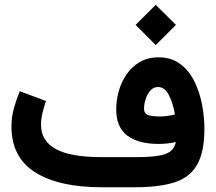

<svg xmlns="http://www.w3.org/2000/svg" viewBox="-20 -789 910 809"><path d="M551.3 -684.1 636.2 -768.6 721.2 -684.1 636.2 -599.1ZM720.7 -190.4Q685.5 -182.6 648.4 -182.6Q564 -182.6 516.8 -217.3Q469.7 -252 469.7 -329.1Q469.7 -365.7 480.2 -404.1Q490.7 -442.4 512.7 -474.9Q534.7 -507.3 568.4 -527.3Q602.1 -547.4 648.4 -547.4Q700.7 -547.4 737.5 -520.8Q774.4 -494.1 797.1 -450Q819.8 -405.8 830.6 -352.1Q841.3 -298.3 841.3 -244.6Q840.8 -145.5 809.3 -92.8Q777.8 -40 713.4 -20Q648.9 0 550.3 0H408.7Q228 0 128.2 -63Q28.3 -126 28.3 -255.9Q28.3 -296.4 38.8 -333.7Q49.3 -371.1 63.5 -404.8L173.8 -363.3Q166 -341.8 159.4 -314.9Q152.8 -288.1 152.8 -263.2Q152.8 -195.8 214.4 -161.4Q275.9 -127 406.7 -127H560.5Q641.1 -127 677.5 -140.4Q713.9 -153.8 720.7 -190.4ZM717.3 -306.6Q709 -354 691.7 -388.2Q674.3 -422.4 645.5 -422.4Q626.5 -422.4 613.3 -407.2Q600.1 -392.1 593.5 -370.8Q586.9 -349.6 586.9 -330.6Q586.9 -312.5 601.3 -305.4Q615.7 -298.3 653.8 -298.3Q669.4 -298.3 685.3 -300.5Q701.2 -302.7 717.3 -306.6Z"/></svg>

Font: Vazir UI
Style: Bold-UI
Weight: 700
Designer: Saber Rastikerdar
Foundry: Saber Rastikerdar
Version: Version 30.1.0